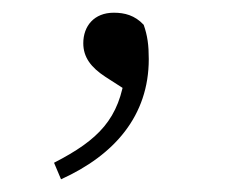

<svg xmlns="http://www.w3.org/2000/svg" viewBox="-20 -110 363 302"><path d="M76 172C160 134 214 72 214 -17C214 -39 212 -54 206 -71C192 -86 176 -90 159 -90C128 -90 111 -69 111 -42C111 -20 123 -4 146 11L188 38L177 4C168 77 135 110 65 146Z"/></svg>

Font: Source Han Serif CN VF
Style: Regular
Weight: 250
Designer: Ryoko NISHIZUKA 西塚涼子 (kana & ideographs); Frank Grießhammer (Latin, Greek & Cyrillic); Wenlong ZHANG 张文龙 (bopomofo); San
Foundry: Adobe
Version: Version 2.002;hotconv 1.1.0;makeotfexe 2.6.0